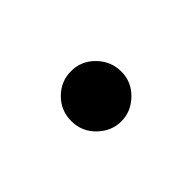

<svg xmlns="http://www.w3.org/2000/svg" viewBox="-33 -492 297 297"><g transform="rotate(45 115.5 -343.5)"><path d="M171 -343.5Q171 -322 155 -305.5Q139 -289 116 -289Q93 -289 77 -305Q61 -321 61 -343.5Q61 -366 77.5 -382Q94 -398 116.5 -398Q139 -398 155 -381.5Q171 -365 171 -343.5Z"/></g></svg>

Font: Rufina
Style: Bold
Weight: 700
Designer: Martin Sommaruga
Foundry: Martin Sommaruga
Version: Version 1.001